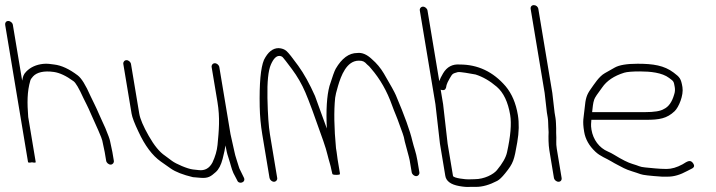

<svg xmlns="http://www.w3.org/2000/svg" viewBox="-72 -714 2797 750"><path d="M372.7 -86 367 -120 357.9 -163C356.6 -170.3 350.5 -187.3 339.4 -214L328.4 -238C324.4 -246 319.6 -256.7 314 -270C304.5 -292.9 291 -318.8 281.5 -339C262.8 -381.7 246.2 -408.5 231.6 -419.5C198.5 -444.6 167.8 -458.7 139.6 -462C125.8 -463.6 113.4 -466.3 96.6 -464.5C69.3 -461.5 47.2 -451.5 30.6 -434.5C18.9 -422.5 17.8 -414.7 14.6 -399L-21.8 -617C-23.1 -625.2 -31.4 -632 -39.8 -632C-48.1 -632 -53.1 -625.2 -51.8 -617L37.5 -81C38 -78.3 43 -78 52.7 -80C63 -78 68 -78.3 67.5 -81L38.2 -257C34.1 -311.7 33.5 -355.4 46.5 -399.5C47.7 -403.8 51.3 -409.2 57.1 -415.5C71.7 -431.5 99.5 -438.5 138.5 -432.9C161.2 -429.6 186.6 -417.7 214.9 -397C223.5 -391.3 236.5 -369.1 254 -330.5C257.1 -323.5 261.4 -315 266.7 -305C275.2 -289 292.7 -246 300.7 -230L311.9 -205C321.5 -183 326.7 -169.7 327.5 -165L337 -120L342.7 -86C344 -78.1 352.3 -71 360.2 -71C368.1 -71 374 -78.1 372.7 -86Z M754.7 -452 777.4 -316C787.9 -253 783.1 -204.4 777.7 -147.7C775.5 -125.5 768.9 -102.6 757.8 -79C745.9 -56.7 728.2 -46.8 704.8 -49.5C695.9 -50.5 688.3 -51.3 681.8 -52C661.1 -54.1 614.6 -74.1 599.5 -85.8C588.2 -94.6 579.1 -101.3 572.3 -106C551.4 -120 530.3 -145.6 509.1 -183C487.8 -220.4 475.5 -249.4 472 -270L439.7 -464C438.4 -471.9 430.2 -479 422.2 -479C414.3 -479 408.4 -471.9 409.7 -464L442 -270C444.5 -255.3 453.4 -232 468.7 -200C493.8 -145.4 523 -106.4 556.2 -83C563.7 -77.7 576.8 -68.5 595.3 -55.5C613.9 -42.5 642.5 -31.3 681.3 -22C689.4 -21.3 699.1 -20.5 710.3 -19.5C741.7 -16.7 751.7 -25.1 770.6 -41.7C782.5 -52.2 791.5 -69.5 797.7 -93.7C803.9 -117.8 807.5 -135.3 808.7 -146C809.7 -140.1 813 -126.3 814 -120C814.7 -116 817.2 -107.6 821.4 -94.9C828.9 -72.7 831.5 -56.5 839.7 -38L854.3 -10C860.5 8.4 890 -1.4 880.7 -20L867 -48C864.2 -52.7 862 -58.2 860.3 -64.5C857 -76.6 846.3 -106.1 844 -120L828.4 -190L784.7 -452C783.4 -459.9 775.2 -467 767.2 -467C759.3 -467 753.4 -459.9 754.7 -452Z M1566.2 -41 1558.3 -88C1553.2 -119.1 1544.8 -138.2 1538.9 -163C1529.8 -202.6 1508.3 -262.3 1474.3 -342.2C1469.1 -354.4 1453.5 -382.6 1427.4 -427C1414.8 -448.3 1399.2 -467 1380.6 -483C1361.2 -501.4 1342.2 -509.4 1323.6 -507C1291.3 -507 1263.3 -486.5 1239.4 -445.5C1234.6 -437.1 1226.5 -414.6 1215 -378C1204.6 -339.2 1201.2 -283.8 1204.7 -212C1198.1 -227.9 1165 -322.5 1158.5 -339C1137.4 -386.6 1115.5 -426 1092.9 -457.2C1070.4 -488.4 1055.2 -507.5 1047.3 -514.5C1039.5 -521.5 1029.2 -525.3 1016.4 -526C993.5 -526 974.4 -510.7 959.1 -480C946.2 -449.1 940.7 -388.3 942.5 -297.5C943.2 -261.2 946.5 -225 952.5 -189L980.8 -19C982.2 -11.1 990.4 -4 998.3 -4C1006.3 -4 1012.2 -11.1 1010.8 -19L982.5 -189C977.3 -220.3 974 -267.7 972.7 -331.1C971.4 -394.5 975.8 -438 986 -461.5C996.2 -485 1007.5 -496.3 1020 -495.5C1025 -495.2 1029.1 -493.5 1032.3 -490.5C1035.5 -487.5 1047.6 -471.9 1068.6 -443.7C1089.6 -415.5 1107 -385.3 1120.8 -353.1C1134.7 -320.9 1158 -257.9 1190.7 -164C1198.4 -142 1203.9 -123.8 1207.3 -109.3C1212.4 -87.4 1219.6 -68.2 1222.7 -50C1224.2 -44.7 1225.4 -39.7 1226.2 -35C1226.6 -32.3 1231.8 -31 1241.8 -31C1251.8 -31 1256.6 -32.3 1256.2 -35L1256 -36H1255C1255.6 -36.7 1255.8 -37.3 1255.7 -38L1246.7 -92C1245.5 -99.3 1244.2 -109 1242.8 -121L1240.5 -135C1233 -214.3 1231.9 -280 1237.2 -332C1238.1 -340.7 1241.8 -356.1 1248.4 -378.3C1260 -417.5 1281.6 -477 1329.6 -477C1344.6 -477 1351.4 -474.2 1362.1 -462C1367.4 -458 1372.6 -452.7 1377.7 -446C1412.7 -405.7 1440 -357.7 1459.7 -302C1469.4 -274.7 1478.1 -257.8 1488.7 -226.5C1498.8 -196.6 1504.6 -188.2 1509.2 -161L1525 -102C1526.6 -96.7 1527.7 -92 1528.3 -88L1536.2 -41C1537.5 -33.1 1545.7 -26 1553.7 -26C1561.6 -26 1567.5 -33.1 1566.2 -41Z M1697.5 -27 1676.5 -153 1658.9 -307 1649.4 -364C1650.2 -363.3 1650.9 -363 1651.5 -363C1661.2 -360 1667.4 -362.6 1670.2 -371L1672.4 -382C1674.1 -388 1678 -396.3 1684.2 -407C1695.5 -426.3 1695.1 -426.3 1715.5 -432.1C1724.2 -434.6 1764.9 -426.6 1785.6 -423C1814.1 -414 1841.6 -398.1 1868.3 -375.2C1894.9 -352.4 1912.4 -315.7 1920.9 -265C1926.6 -230.8 1922.5 -182 1908.5 -118.8C1904.1 -98.7 1890.9 -75.4 1868.8 -49C1855.7 -33.2 1820.5 -14 1781.7 -14C1773.7 -14 1765.9 -13.8 1758.2 -13.4C1749.1 -12.9 1699 -17.9 1697.5 -27ZM1567.9 -673 1628.9 -307 1646.5 -153 1667.5 -27C1670.9 -6.4 1688.9 6.8 1721.3 12.7C1738.6 15.9 1753.1 17 1764.7 16H1787.7C1812.8 16 1840.3 8.2 1870.3 -7.5C1878.5 -11.8 1888.9 -21.6 1901.2 -36.9C1934 -77.3 1936.2 -87.8 1948.5 -158C1955.4 -197.3 1956.2 -233 1950.9 -265C1943.3 -310.7 1927.4 -348 1903.2 -377C1854.5 -433.7 1794.8 -462 1724.1 -462C1695.5 -464.3 1673.8 -452.8 1658.8 -427.5C1651.5 -415.2 1646.6 -405 1643.9 -397L1597.9 -673C1596.6 -680.9 1588.3 -688 1580.4 -688C1572.5 -688 1566.6 -680.9 1567.9 -673Z M2121.8 -19 2102.9 -132.9C2098.9 -156.6 2102.5 -165.7 2100.5 -195L2100.5 -213C2099.7 -225.8 2100.2 -239.2 2097.9 -253L2094.4 -274L2085.5 -351L2030.9 -679C2029.5 -687.8 2021.9 -694 2013.4 -694C2005 -694 1999.5 -687.8 2000.9 -679L2055.5 -351L2064.2 -275L2067.7 -254C2069.9 -241 2069 -229.5 2069.9 -217L2071 -198C2070 -179 2070.3 -148.1 2073.9 -127L2091.8 -19C2093.2 -10.8 2101.5 -4 2109.8 -4C2118.2 -4 2123.2 -10.8 2121.8 -19Z M2241 -276C2243.2 -294 2244 -310.8 2249.4 -325.8C2251.9 -333 2262.2 -348.4 2280 -372C2298 -398.4 2326.8 -417.8 2366.4 -430C2377.2 -433.3 2397.9 -435 2428.6 -435C2467.5 -435 2514.2 -430.6 2541.8 -409.5C2558.8 -396.5 2559.8 -397.7 2563.7 -374C2565.4 -364 2564.7 -354.3 2561.5 -345C2553.1 -315.5 2539.6 -296.5 2521 -288C2508.4 -280 2483.7 -276 2447 -276ZM2238 -246H2452C2503.2 -246 2533 -250.8 2563.3 -279.7C2579.3 -295 2599.1 -341.8 2593.8 -373.7C2588.2 -407.2 2583.7 -412.1 2559.3 -430.5C2522.1 -458.5 2479.5 -465 2418.5 -465C2376.6 -465 2346.9 -460 2329.4 -450.1C2316.4 -442.7 2303.5 -435.4 2290.7 -428.2C2267.6 -415.3 2249.3 -385.2 2235.5 -366C2219.5 -343.7 2215.3 -329.4 2211.8 -291.5C2208.1 -252.3 2202.4 -243.6 2209.9 -199C2214.6 -170.4 2229.2 -144.5 2253.6 -121.5C2272.9 -103.2 2295.3 -96.2 2316.1 -83.5C2332.6 -73.4 2347.9 -66.4 2365.1 -57.1C2380.8 -48.6 2412.8 -40.4 2430 -33.8C2439 -30.3 2466.7 -27.1 2513 -24H2538C2560.7 -24 2585.4 -31.3 2612.3 -46L2631.7 -56C2640.4 -60.8 2641.6 -67.6 2635.3 -76.5C2624.6 -91.4 2613.8 -84.5 2594 -72C2572 -60 2551.3 -54 2531.8 -54C2501.3 -54 2471.5 -57.9 2448 -60C2425.7 -62 2424.9 -66.1 2397.8 -73.9C2381.7 -78.5 2358.1 -90.3 2326.8 -109.5C2318.6 -114.5 2310.6 -118.7 2302.7 -122C2268.6 -136.4 2245 -168.2 2238.4 -207.5C2235.3 -226.7 2237.6 -233.5 2238 -246Z"/></svg>

Font: MewTooHand
Style: Lta
Weight: 400
Designer: Mew Too, Robert Jablonski
Version: Version 0.77